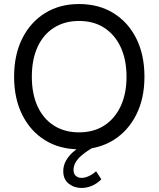

<svg xmlns="http://www.w3.org/2000/svg" viewBox="-20 -729 788 953"><path d="M372 12Q276 12 203.5 -33Q131 -78 90.5 -159Q50 -240 50 -348Q50 -457 90.5 -538Q131 -619 203.5 -664Q276 -709 372 -709Q470 -709 543 -664Q616 -619 656.5 -538Q697 -457 697 -348Q697 -240 656 -159Q615 -78 542 -33Q469 12 372 12ZM372 -72Q445 -72 497.5 -106Q550 -140 579 -202Q608 -264 608 -348Q608 -433 579 -495Q550 -557 497.5 -591Q445 -625 372 -625Q301 -625 248 -591.5Q195 -558 166.5 -496Q138 -434 138 -348Q138 -263 166.5 -201Q195 -139 248 -105.5Q301 -72 372 -72ZM385 204Q348 204 321 182.5Q294 161 294 121Q294 92 307.5 68.5Q321 45 341 27Q361 9 381 -2L448 0Q433 8 415.5 19.5Q398 31 381.5 45.5Q365 60 355 77.5Q345 95 345 114Q345 134 356.5 144Q368 154 385 154Q401 154 420 145.5Q439 137 457 121L483 161Q461 183 435.5 193.5Q410 204 385 204Z"/></svg>

Font: Hanken Grotesk
Style: Regular
Weight: 400
Designer: Alfredo Marco Pradil
Foundry: Hanken Design Co.
Version: Version 3.013